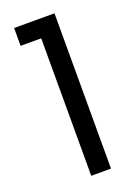

<svg xmlns="http://www.w3.org/2000/svg" viewBox="-140 -782 599 840"><g transform="rotate(-20 160.0 -361.5)"><path d="M38 -640V-723H226V0H134V-640Z"/></g></svg>

Font: DVN-Poppins
Style: Regular
Weight: 400
Designer: Ninad Kale (Devanagari), Jonny Pinhorn (Latin)
Foundry: Indian Type Foundry
Version: 4.004